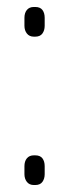

<svg xmlns="http://www.w3.org/2000/svg" viewBox="-20 -530 198 550"><path d="M81 -425H77Q64 -425 57 -434Q50 -443 50 -456V-479Q50 -493 57 -501.5Q64 -510 77 -510H81Q95 -510 101.5 -501.5Q108 -493 108 -479V-456Q108 -443 101.5 -434Q95 -425 81 -425ZM81 0H77Q64 0 57 -9Q50 -18 50 -31V-54Q50 -68 57 -76.5Q64 -85 77 -85H81Q95 -85 101.5 -76.5Q108 -68 108 -54V-31Q108 -18 101.5 -9Q95 0 81 0Z"/></svg>

Font: Quicksand Variable Light
Style: Regular
Weight: 300
Designer: Andrew Paglinawan
Foundry: Andrew Paglinawan
Version: Version 3.004